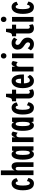

<svg xmlns="http://www.w3.org/2000/svg" viewBox="1810 -2610 810 4470"><g transform="rotate(-90 2215.0 -375.0)"><path d="M307 -119Q295 -57 261.5 -23.5Q228 10 180 10Q20 10 20 -250Q20 -372 62 -441Q104 -510 180 -510Q228 -510 261.5 -477Q295 -444 302 -392L228 -359Q221 -415 185 -415Q130 -415 130 -250Q130 -85 185 -85Q225 -85 234 -154Z M373 0V-760H483V-440Q512 -510 578 -510Q626 -510 649.5 -473Q673 -436 673 -380V0H563V-365Q563 -415 523 -415Q483 -415 483 -355V0Z M948 0 938 -50Q910 10 861 10Q799 10 766 -57Q733 -124 733 -250Q733 -376 766 -443.5Q799 -511 861 -510Q909 -510 936 -454L943 -500H1043V0ZM854.5 -124.5Q866 -85 893 -85Q920 -85 931.5 -124.5Q943 -164 943 -250Q943 -336 931.5 -375.5Q920 -415 893 -415Q866 -415 854.5 -375.5Q843 -336 843 -250Q843 -164 854.5 -124.5Z M1361 -369Q1331 -398 1298 -398Q1253 -398 1253 -315V0H1143V-500H1253V-423Q1278 -510 1323 -510Q1357 -510 1387 -482Z M1619 0 1609 -50Q1581 10 1532 10Q1470 10 1437 -57Q1404 -124 1404 -250Q1404 -376 1437 -443.5Q1470 -511 1532 -510Q1580 -510 1607 -454L1614 -500H1714V0ZM1525.5 -124.5Q1537 -85 1564 -85Q1591 -85 1602.5 -124.5Q1614 -164 1614 -250Q1614 -336 1602.5 -375.5Q1591 -415 1564 -415Q1537 -415 1525.5 -375.5Q1514 -336 1514 -250Q1514 -164 1525.5 -124.5Z M2071 -119Q2059 -57 2025.5 -23.5Q1992 10 1944 10Q1784 10 1784 -250Q1784 -372 1826 -441Q1868 -510 1944 -510Q1992 -510 2025.5 -477Q2059 -444 2066 -392L1992 -359Q1985 -415 1949 -415Q1894 -415 1894 -250Q1894 -85 1949 -85Q1989 -85 1998 -154Z M2092 -405V-500H2107Q2137 -500 2152.5 -514Q2168 -528 2176 -563L2193 -640H2267V-500H2362V-405H2267V-135Q2267 -85 2308 -85Q2332 -85 2352 -104L2372 -19Q2333 10 2277 10Q2222 10 2189.5 -23Q2157 -56 2157 -120V-405Z M2568 -510Q2637 -510 2676.5 -442Q2716 -374 2716 -255V-223H2509Q2514 -87 2578 -85Q2624 -85 2657 -143L2708 -85Q2688 -43 2651.5 -16.5Q2615 10 2568 10Q2488 10 2443 -59Q2398 -128 2398 -250Q2398 -372 2443 -441Q2488 -510 2568 -510ZM2509 -290H2618Q2617 -415 2568 -415Q2513 -415 2509 -290Z M3004 -369Q2974 -398 2941 -398Q2896 -398 2896 -315V0H2786V-500H2896V-423Q2921 -510 2966 -510Q3000 -510 3030 -482Z M3095 -500H3205V0H3095ZM3150 -760Q3177 -760 3194.5 -741.5Q3212 -723 3212 -695Q3212 -667 3194.5 -648.5Q3177 -630 3150 -630Q3122 -630 3104.5 -648Q3087 -666 3087 -695Q3087 -724 3104.5 -742Q3122 -760 3150 -760Z M3448 -510Q3526 -510 3574 -450L3530 -377Q3498 -420 3448 -420Q3429 -420 3417 -407.5Q3405 -395 3405 -376Q3405 -354 3417 -336.5Q3429 -319 3462 -299Q3522 -265 3548 -228Q3574 -191 3574 -134Q3574 -73 3532 -31.5Q3490 10 3423 10Q3330 10 3278 -61L3327 -135Q3370 -80 3423 -80Q3441 -80 3452.5 -93Q3464 -106 3464 -127Q3464 -149 3451.5 -166.5Q3439 -184 3400 -210Q3347 -242 3321 -280Q3295 -318 3295 -371Q3295 -434 3337 -472Q3379 -510 3448 -510Z M3606 -405V-500H3621Q3651 -500 3666.5 -514Q3682 -528 3690 -563L3707 -640H3781V-500H3876V-405H3781V-135Q3781 -85 3822 -85Q3846 -85 3866 -104L3886 -19Q3847 10 3791 10Q3736 10 3703.5 -23Q3671 -56 3671 -120V-405Z M3945 -500H4055V0H3945ZM4000 -760Q4027 -760 4044.5 -741.5Q4062 -723 4062 -695Q4062 -667 4044.5 -648.5Q4027 -630 4000 -630Q3972 -630 3954.5 -648Q3937 -666 3937 -695Q3937 -724 3954.5 -742Q3972 -760 4000 -760Z M4414 -119Q4402 -57 4368.5 -23.5Q4335 10 4287 10Q4127 10 4127 -250Q4127 -372 4169 -441Q4211 -510 4287 -510Q4335 -510 4368.5 -477Q4402 -444 4409 -392L4335 -359Q4328 -415 4292 -415Q4237 -415 4237 -250Q4237 -85 4292 -85Q4332 -85 4341 -154Z"/></g></svg>

Font: Gully ECD Medium
Style: Regular
Weight: 500
Width: 2
Designer: jaikishan Patel
Foundry: MagicType
Version: Version 1.000;Glyphs 3.2 (3242)